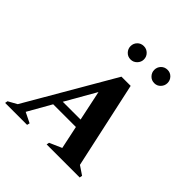

<svg xmlns="http://www.w3.org/2000/svg" viewBox="-238 -926 1076 1076"><g transform="rotate(45 300.5 -387.5)"><path d="M-33 0 -30 -16 22 -45 324 -565H397L509 -51L561 -16L558 0H296L299 -16L372 -48L343 -185H163L84 -46L145 -16L141 0ZM191 -233H332L294 -413ZM292 -669Q269 -669 254 -685Q239 -701 239 -722Q239 -744 254 -759.5Q269 -775 292 -775Q314 -775 329.5 -759.5Q345 -744 345 -722Q345 -701 329.5 -685Q314 -669 292 -669ZM480 -669Q457 -669 442 -685Q427 -701 427 -722Q427 -744 442 -759.5Q457 -775 480 -775Q502 -775 517 -759.5Q532 -744 532 -722Q532 -701 517 -685Q502 -669 480 -669Z"/></g></svg>

Font: Spectral SC
Style: Bold Italic
Weight: 700
Italic angle: -10°
Designer: Jean-Baptiste Levee
Foundry: Production Type
Version: Version 2.001